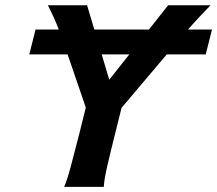

<svg xmlns="http://www.w3.org/2000/svg" viewBox="-20 -726 844 746"><path d="M166 -705.6H318.4L431.2 -326.2L326.2 -270.5L242.7 -514.6Q226.6 -562.5 210 -607.2Q193.4 -651.9 166 -705.6ZM633.3 -705.6H797.9Q758.8 -665 730.5 -633.8Q702.1 -602.5 678.2 -574.5Q654.3 -546.4 627.9 -514.6L421.4 -270.5L333.5 -326.2ZM383.3 0H229.5Q241.7 -28.8 256.3 -84Q271 -139.2 289.1 -210.4L320.3 -335.9H459.5L428.2 -210.4Q410.2 -139.2 397.5 -84Q384.8 -28.8 383.3 0ZM118.2 -611.3H803.7L779.3 -514.6H93.8Z"/></svg>

Font: Andika
Style: Bold Italic
Weight: 700
Italic angle: -14°
Designer: Victor Gaultney, Annie Olsen, Julie Remington, Don Collingsworth, Eric Hays, Becca Hirsbrunner
Foundry: SIL International
Version: Version 6.101